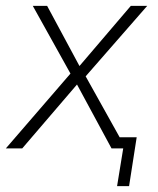

<svg xmlns="http://www.w3.org/2000/svg" viewBox="-25 -507 539 656"><path d="M375 129 396 0H365L371 -38H442L416 129ZM-5 0 223 -264 225 -239 87 -487H136L250 -275H241L422 -487H478L264 -242L260 -260L405 0H356L235 -224H243L51 0Z"/></svg>

Font: Nunito Sans 10pt SemiCondensed ExtraLight
Style: Italic
Weight: 250
Width: 4
Italic angle: -9°
Designer: Vernon Adams
Foundry: Vernon Adams
Version: Version 3.101;gftools[0.9.27]